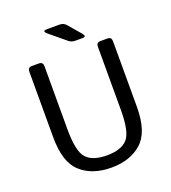

<svg xmlns="http://www.w3.org/2000/svg" viewBox="-156 -988 998 1118"><g transform="rotate(-20 342.5 -429.0)"><path d="M259.3 -846.2Q228.5 -871.6 266.1 -871.6H342.8Q366.7 -871.6 382.3 -853.5L447.3 -777.8Q469.2 -752 441.4 -752H395.5Q373 -752 356 -766.1ZM83 -267.1V-673.3Q83 -700.2 107.4 -700.2H152.3Q176.8 -700.2 176.8 -673.3V-281.7Q176.8 -145 215.6 -103.3Q254.4 -61.5 342.3 -61.5Q430.2 -61.5 469 -103.3Q507.8 -145 507.8 -281.7V-673.3Q507.8 -700.2 532.2 -700.2H577.1Q601.6 -700.2 601.6 -673.3V-267.1Q601.6 -112.3 530.5 -48.8Q459.5 14.6 342.3 14.6Q225.1 14.6 154.1 -48.8Q83 -112.3 83 -267.1Z"/></g></svg>

Font: Istok Web
Style: Regular
Weight: 400
Designer: Andrey V. Panov
Foundry: Andrey V. Panov
Version: Version 1.0.2g